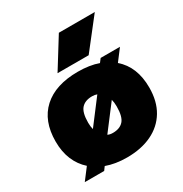

<svg xmlns="http://www.w3.org/2000/svg" viewBox="-187 -951 1055 1106"><g transform="rotate(-30 341.0 -398.0)"><path d="M567 -487Q653 -413 653 -274.5Q653 -183.5 614.8 -119.8Q576.5 -56 506.5 -22.5Q436.5 11 341.5 11Q265 11 204.5 -11L187.5 12H58.5L116 -63.5Q74.5 -100 52.2 -153Q30 -206 30 -274Q30 -411 111.2 -485Q192.5 -559 341.5 -559Q418 -559 477.5 -538.5L495.5 -562H624ZM341.5 -395.5Q295 -395.5 270.8 -368.8Q246.5 -342 246.5 -274.5Q246.5 -249 252 -229.5L374 -390Q360.5 -395.5 341.5 -395.5ZM341.5 -152.5Q388 -152.5 412 -179.5Q436 -206.5 436 -274Q436 -301 430.5 -321L307.5 -159.5Q321 -152.5 341.5 -152.5ZM236.5 -610 359.5 -808H598.5L443.5 -610Z"/></g></svg>

Font: Encode Sans SemiExpanded SemiExpanded Black
Style: Regular
Weight: 900
Width: 6
Designer: Multiple Designers
Foundry: Impallari Type
Version: Version 3.000; ttfautohint (v1.8.3) -l 8 -r 50 -G 200 -x 14 